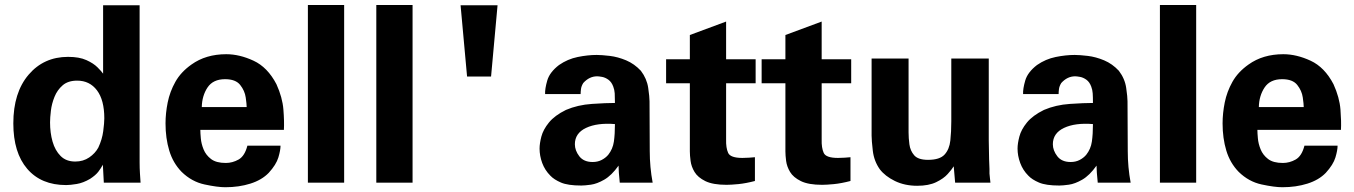

<svg xmlns="http://www.w3.org/2000/svg" viewBox="-20 -743 5507 781"><path d="M399.4 -443.4V-721.7H547.9V-82Q547.9 -59.6 549.3 -37.1Q550.8 -14.6 551.8 0H402.3L398.4 -73.2Q397.5 -72.3 397.5 -71.3Q390.6 -58.6 379.9 -44.4Q369.1 -30.3 346.7 -15.6Q318.4 1 292 5.4Q265.6 9.8 249 9.8Q147.5 9.8 90.8 -56.2Q34.2 -122.1 34.2 -241.2Q34.2 -366.2 96.2 -439Q158.2 -511.7 256.8 -511.7Q302.7 -511.7 331.5 -498.5Q360.4 -485.4 376.5 -469.2Q392.6 -453.1 399.4 -443.4ZM183.6 -245.1Q183.6 -203.1 193.8 -167Q204.1 -130.9 226.6 -108.4Q249 -85.9 286.1 -85.9Q318.4 -85.9 342.8 -102.5Q367.2 -119.1 379.9 -142.6Q395.5 -175.8 399.9 -209.5Q404.3 -243.2 404.3 -261.7Q404.3 -335.9 374.5 -375.5Q344.7 -415 293.9 -415Q256.8 -415 234.9 -396Q212.9 -377 201.7 -349.1Q190.4 -321.3 187 -292.5Q183.6 -263.7 183.6 -245.1Z M1134.8 -214.8H794.9Q794.9 -202.1 796.9 -180.2Q798.8 -158.2 808.1 -135.3Q817.4 -112.3 838.4 -96.2Q859.4 -80.1 898.4 -80.1Q925.8 -80.1 950.7 -94.2Q975.6 -108.4 986.3 -150.4H1121.1Q1121.1 -131.8 1112.3 -102.5Q1103.5 -73.2 1073.2 -40Q1044.9 -10.7 998.5 3.9Q952.1 18.6 896.5 18.6Q864.3 18.6 812 7.3Q759.8 -3.9 718.8 -43.9Q683.6 -80.1 668.5 -130.4Q653.3 -180.7 653.3 -241.2Q653.3 -282.2 662.1 -326.2Q670.9 -370.1 693.4 -410.2Q715.8 -450.2 758.8 -480.5Q817.4 -522.5 900.4 -522.5Q954.1 -522.5 1011.2 -496.1Q1068.4 -469.7 1104.5 -400.4Q1128.9 -346.7 1132.8 -297.4Q1136.7 -248 1134.8 -214.8ZM800.8 -307.6H983.4Q983.4 -319.3 979.5 -346.7Q975.6 -374 957 -397.5Q938.5 -420.9 895.5 -420.9Q846.7 -420.9 824.2 -387.2Q801.8 -353.5 800.8 -307.6Z M1232.4 0V-722.7H1379.9V0Z M1510.7 0V-722.7H1658.2V0Z M2003.9 -721.7 1977.5 -431.6H1879.9L1853.5 -721.7Z M2634.8 0H2501Q2496.1 -46.9 2496.1 -69.3Q2467.8 -29.3 2438 -12.2Q2408.2 4.9 2383.3 8.3Q2358.4 11.7 2344.7 11.7Q2290 11.7 2261.7 -0.5Q2233.4 -12.7 2218.8 -28.3Q2196.3 -50.8 2185.5 -80.1Q2174.8 -109.4 2174.8 -138.7Q2174.8 -159.2 2182.1 -187.5Q2189.5 -215.8 2212.9 -244.6Q2236.3 -273.4 2282.2 -295.9Q2330.1 -316.4 2387.7 -320.3Q2445.3 -324.2 2481.4 -324.2Q2481.4 -348.6 2480.5 -363.3Q2479.5 -377.9 2474.6 -390.6Q2467.8 -409.2 2455.1 -418.5Q2442.4 -427.7 2429.2 -430.2Q2416 -432.6 2409.2 -432.6Q2377 -432.6 2352.5 -405.3Q2344.7 -392.6 2343.3 -380.9Q2341.8 -369.1 2341.8 -360.4H2197.3Q2196.3 -381.8 2206.1 -415.5Q2215.8 -449.2 2253.9 -478.5Q2289.1 -502.9 2330.1 -511.2Q2371.1 -519.5 2407.2 -519.5Q2427.7 -519.5 2460.4 -515.6Q2493.2 -511.7 2526.9 -497.6Q2560.5 -483.4 2586.9 -455.1Q2611.3 -422.9 2616.7 -385.7Q2622.1 -348.6 2622.1 -331.1L2623 -127.9Q2623 -63.5 2634.8 0ZM2481.4 -238.3Q2409.2 -244.1 2363.8 -222.7Q2318.4 -201.2 2318.4 -156.2Q2318.4 -130.9 2336.4 -107.4Q2354.5 -84 2390.6 -84Q2411.1 -84 2427.2 -92.3Q2443.4 -100.6 2454.1 -113.3Q2472.7 -136.7 2477.1 -167Q2481.4 -197.3 2481.4 -238.3Z M3050.8 -103.5V-6.8Q3013.7 2.9 2983.4 5.9Q2953.1 8.8 2935.5 8.8Q2879.9 8.8 2849.1 -6.3Q2818.4 -21.5 2805.2 -43.5Q2792 -65.4 2789.1 -88.4Q2786.1 -111.3 2786.1 -127V-404.3H2689.5V-502H2786.1V-600.6L2933.6 -655.3V-502H3053.7V-404.3H2933.6V-175.8Q2932.6 -141.6 2941.9 -121.1Q2951.2 -100.6 3000 -100.6Q3016.6 -100.6 3027.3 -101.6Q3038.1 -102.5 3050.8 -103.5Z M3439.5 -103.5V-6.8Q3402.3 2.9 3372.1 5.9Q3341.8 8.8 3324.2 8.8Q3268.6 8.8 3237.8 -6.3Q3207 -21.5 3193.8 -43.5Q3180.7 -65.4 3177.7 -88.4Q3174.8 -111.3 3174.8 -127V-404.3H3078.1V-502H3174.8V-600.6L3322.3 -655.3V-502H3442.4V-404.3H3322.3V-175.8Q3321.3 -141.6 3330.6 -121.1Q3339.8 -100.6 3388.7 -100.6Q3405.3 -100.6 3416 -101.6Q3426.8 -102.5 3439.5 -103.5Z M3525.4 -504.9H3675.8V-204.1Q3675.8 -181.6 3679.2 -155.8Q3682.6 -129.9 3698.7 -111.3Q3714.8 -92.8 3754.9 -92.8Q3802.7 -92.8 3822.3 -114.3Q3841.8 -135.7 3845.7 -171.4Q3849.6 -207 3849.6 -250V-504.9H4002V-171.9Q4002.9 -121.1 4003.4 -94.2Q4003.9 -67.4 4004.9 -55.7V-37.1Q4005.9 -26.4 4006.8 -18.1Q4007.8 -9.8 4008.8 0H3865.2L3859.4 -67.4Q3859.4 -66.4 3859.4 -66.4Q3851.6 -53.7 3835 -35.2Q3818.4 -16.6 3788.1 -2Q3757.8 12.7 3710.9 12.7Q3660.2 12.7 3620.1 -6.8Q3580.1 -26.4 3558.6 -54.7Q3535.2 -87.9 3530.3 -129.9Q3525.4 -171.9 3525.4 -191.4Z M4579.1 0H4445.3Q4440.4 -46.9 4440.4 -69.3Q4412.1 -29.3 4382.3 -12.2Q4352.5 4.9 4327.6 8.3Q4302.7 11.7 4289.1 11.7Q4234.4 11.7 4206.1 -0.5Q4177.7 -12.7 4163.1 -28.3Q4140.6 -50.8 4129.9 -80.1Q4119.1 -109.4 4119.1 -138.7Q4119.1 -159.2 4126.5 -187.5Q4133.8 -215.8 4157.2 -244.6Q4180.7 -273.4 4226.6 -295.9Q4274.4 -316.4 4332 -320.3Q4389.6 -324.2 4425.8 -324.2Q4425.8 -348.6 4424.8 -363.3Q4423.8 -377.9 4418.9 -390.6Q4412.1 -409.2 4399.4 -418.5Q4386.7 -427.7 4373.5 -430.2Q4360.4 -432.6 4353.5 -432.6Q4321.3 -432.6 4296.9 -405.3Q4289.1 -392.6 4287.6 -380.9Q4286.1 -369.1 4286.1 -360.4H4141.6Q4140.6 -381.8 4150.4 -415.5Q4160.2 -449.2 4198.2 -478.5Q4233.4 -502.9 4274.4 -511.2Q4315.4 -519.5 4351.6 -519.5Q4372.1 -519.5 4404.8 -515.6Q4437.5 -511.7 4471.2 -497.6Q4504.9 -483.4 4531.2 -455.1Q4555.7 -422.9 4561 -385.7Q4566.4 -348.6 4566.4 -331.1L4567.4 -127.9Q4567.4 -63.5 4579.1 0ZM4425.8 -238.3Q4353.5 -244.1 4308.1 -222.7Q4262.7 -201.2 4262.7 -156.2Q4262.7 -130.9 4280.8 -107.4Q4298.8 -84 4335 -84Q4355.5 -84 4371.6 -92.3Q4387.7 -100.6 4398.4 -113.3Q4417 -136.7 4421.4 -167Q4425.8 -197.3 4425.8 -238.3Z M4698.2 0V-722.7H4845.7V0Z M5434.6 -214.8H5094.7Q5094.7 -202.1 5096.7 -180.2Q5098.6 -158.2 5107.9 -135.3Q5117.2 -112.3 5138.2 -96.2Q5159.2 -80.1 5198.2 -80.1Q5225.6 -80.1 5250.5 -94.2Q5275.4 -108.4 5286.1 -150.4H5420.9Q5420.9 -131.8 5412.1 -102.5Q5403.3 -73.2 5373 -40Q5344.7 -10.7 5298.3 3.9Q5252 18.6 5196.3 18.6Q5164.1 18.6 5111.8 7.3Q5059.6 -3.9 5018.6 -43.9Q4983.4 -80.1 4968.3 -130.4Q4953.1 -180.7 4953.1 -241.2Q4953.1 -282.2 4961.9 -326.2Q4970.7 -370.1 4993.2 -410.2Q5015.6 -450.2 5058.6 -480.5Q5117.2 -522.5 5200.2 -522.5Q5253.9 -522.5 5311 -496.1Q5368.2 -469.7 5404.3 -400.4Q5428.7 -346.7 5432.6 -297.4Q5436.5 -248 5434.6 -214.8ZM5100.6 -307.6H5283.2Q5283.2 -319.3 5279.3 -346.7Q5275.4 -374 5256.8 -397.5Q5238.3 -420.9 5195.3 -420.9Q5146.5 -420.9 5124 -387.2Q5101.6 -353.5 5100.6 -307.6Z"/></svg>

Font: FreeUniversal
Style: Bold
Weight: 700
Version: Version 1.001 March 22, 2017